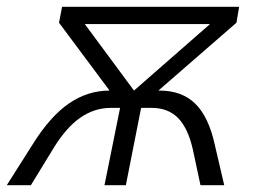

<svg xmlns="http://www.w3.org/2000/svg" viewBox="-53 -546 753 566"><path d="M644 -479 414 -279H417Q483 -279 522.5 -240.5Q562 -202 580 -120L608 0H538L516 -103Q502 -167 472.5 -197.5Q443 -228 394 -228H363L318 0H255L301 -228H274Q224 -228 181.5 -197.5Q139 -167 101 -103L38 0H-33L43 -120Q94 -202 149.5 -240.5Q205 -279 270 -279L121 -479L130 -526H652ZM566 -475H197L342 -279Z"/></svg>

Font: Montserrat Alternates
Style: Italic
Weight: 400
Italic angle: -11.3°
Designer: Julieta Ulanovsky
Foundry: Julieta Ulanovsky
Version: Version 7.200